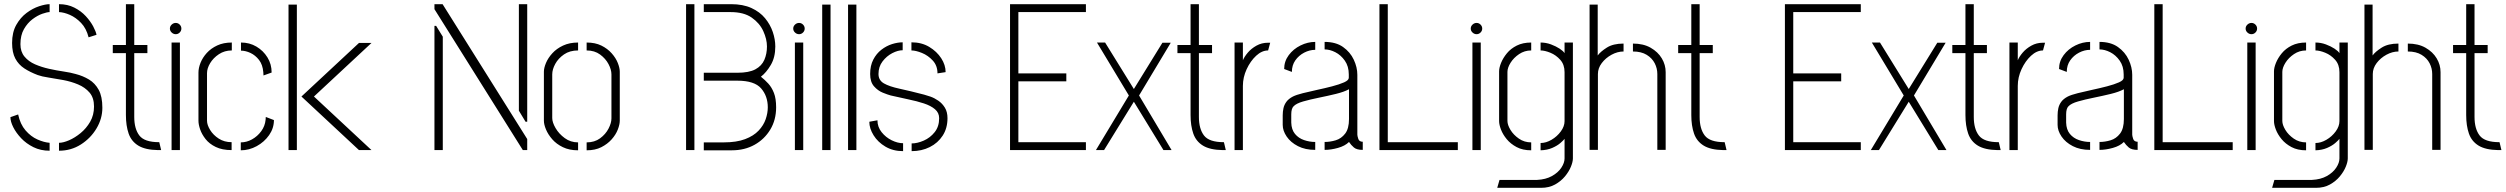

<svg xmlns="http://www.w3.org/2000/svg" viewBox="-20 -720 12019 921"><path d="M263 3V-35Q283 -35 311 -47Q339 -59 366.5 -81.5Q394 -104 412.5 -136Q431 -168 431 -209Q431 -251 409.5 -276Q388 -301 354.5 -315Q321 -329 283.5 -336Q246 -343 213 -348Q180 -353 161 -360Q124 -374 96.5 -392Q69 -410 53.5 -439Q38 -468 38 -514Q38 -565 58 -600.5Q78 -636 107.5 -658Q137 -680 167.5 -690Q198 -700 218 -700V-662Q206 -662 183 -654Q160 -646 136 -628Q112 -610 95 -580.5Q78 -551 78 -508Q78 -472 97.5 -448.5Q117 -425 148 -411.5Q179 -398 215 -390Q251 -382 285 -377Q319 -372 343 -365Q378 -356 407 -338.5Q436 -321 453.5 -289Q471 -257 471 -203Q471 -151 443 -104Q415 -57 368 -27Q321 3 263 3ZM218 3Q175 3 140.5 -14Q106 -31 81.5 -57Q57 -83 43.5 -110Q30 -137 30 -158L67 -171Q77 -124 102.5 -94.5Q128 -65 159.5 -51Q191 -37 218 -35ZM405 -541Q394 -584 369 -610Q344 -636 315.5 -648.5Q287 -661 263 -662V-700Q304 -700 336.5 -683.5Q369 -667 391.5 -642.5Q414 -618 427 -593.5Q440 -569 443 -553Z M738 0Q677 -1 643.5 -21.5Q610 -42 597 -79.5Q584 -117 584 -168V-465H521V-504H584V-700H624V-504H687V-465H624V-159Q624 -102 648.5 -70Q673 -38 743 -38H744L753 0Z M803 0V-516H843V0ZM823 -556Q812 -556 803.5 -564Q795 -572 795 -583Q795 -594 803.5 -602Q812 -610 823 -610Q834 -610 842 -602Q850 -594 850 -583Q850 -572 842 -564Q834 -556 823 -556Z M1091 0Q1046 0 1015 -15Q984 -30 966 -53Q948 -76 940 -99.5Q932 -123 932 -141V-372Q932 -394 942 -419Q952 -444 972 -466Q992 -488 1022 -502Q1052 -516 1092 -516V-478Q1057 -478 1030 -460Q1003 -442 988 -417Q973 -392 973 -369V-141Q973 -121 988 -96.5Q1003 -72 1029.5 -55Q1056 -38 1091 -38ZM1135 1V-37Q1163 -37 1189 -51.5Q1215 -66 1233 -90.5Q1251 -115 1254 -145L1255 -159L1294 -144Q1294 -105 1271 -72Q1248 -39 1211.5 -19Q1175 1 1135 1ZM1244 -358 1243 -374Q1240 -410 1222.5 -432.5Q1205 -455 1181.5 -466Q1158 -477 1136 -477V-516Q1177 -516 1210 -496.5Q1243 -477 1263 -444.5Q1283 -412 1283 -372Z M1702 0 1426 -257 1702 -514H1762L1486 -257L1762 0ZM1364 0V-698H1404V0Z M2488 0 2064 -676V-700H2103L2509 -53V0ZM2064 0V-596H2072L2104 -544V0ZM2501 -136 2469 -189V-700H2509V-136Z M2753 1Q2711 1 2680 -14Q2649 -29 2629 -52Q2609 -75 2599 -99Q2589 -123 2589 -141V-376Q2589 -394 2599 -418Q2609 -442 2629.5 -464.5Q2650 -487 2681 -501.5Q2712 -516 2753 -516V-478Q2713 -478 2685.5 -459Q2658 -440 2643.5 -413.5Q2629 -387 2629 -363V-154Q2629 -133 2645 -105.5Q2661 -78 2689 -57.5Q2717 -37 2753 -37ZM2794 1V-37Q2832 -37 2858.5 -56.5Q2885 -76 2899 -103Q2913 -130 2913 -152V-363Q2913 -386 2899 -412.5Q2885 -439 2858.5 -458.5Q2832 -478 2794 -478V-516Q2835 -516 2864.5 -501.5Q2894 -487 2914 -464.5Q2934 -442 2943.5 -418Q2953 -394 2953 -376V-141Q2953 -123 2943.5 -98.5Q2934 -74 2914 -51.5Q2894 -29 2864.5 -14Q2835 1 2794 1Z M3356 1V-37H3452Q3513 -37 3554 -52.5Q3595 -68 3619 -93.5Q3643 -119 3653 -148.5Q3663 -178 3663 -205Q3663 -259 3631 -296Q3599 -333 3517 -333H3356V-371H3517Q3573 -371 3603.5 -387.5Q3634 -404 3646.5 -433Q3659 -462 3659 -497Q3659 -532 3641.5 -570.5Q3624 -609 3586 -635.5Q3548 -662 3485 -662H3356V-700H3487Q3544 -700 3584.5 -681.5Q3625 -663 3650 -632.5Q3675 -602 3687 -566.5Q3699 -531 3699 -497Q3699 -445 3677.5 -408.5Q3656 -372 3630 -352Q3649 -337 3665.5 -319Q3682 -301 3692.5 -274Q3703 -247 3703 -205Q3703 -145 3675 -98.5Q3647 -52 3599.5 -25.5Q3552 1 3491 1ZM3271 0V-700H3311V0Z M3793 0V-516H3833V0ZM3813 -556Q3802 -556 3793.5 -564Q3785 -572 3785 -583Q3785 -594 3793.5 -602Q3802 -610 3813 -610Q3824 -610 3832 -602Q3840 -594 3840 -583Q3840 -572 3832 -564Q3824 -556 3813 -556Z M3924 0V-698H3964V0Z M4048 0V-698H4088V0Z M4353 5V-32Q4380 -32 4411 -45.5Q4442 -59 4463.5 -86Q4485 -113 4485 -153Q4485 -179 4465 -196Q4445 -213 4411.5 -224Q4378 -235 4336.5 -243.5Q4295 -252 4253 -262Q4238 -266 4214.5 -275.5Q4191 -285 4172.5 -306Q4154 -327 4154 -365Q4154 -405 4169 -434Q4184 -463 4208 -481.5Q4232 -500 4259 -508.5Q4286 -517 4310 -517V-479Q4287 -479 4260 -465Q4233 -451 4213.5 -425.5Q4194 -400 4194 -365Q4194 -335 4220 -320Q4246 -305 4295 -294.5Q4344 -284 4413 -266Q4425 -263 4443.5 -256.5Q4462 -250 4481 -237Q4500 -224 4512.5 -203.5Q4525 -183 4525 -153Q4525 -105 4502 -69.5Q4479 -34 4440 -14.5Q4401 5 4353 5ZM4312 5Q4264 5 4227.5 -16.5Q4191 -38 4170.5 -71Q4150 -104 4150 -136L4189 -143Q4189 -111 4209 -86Q4229 -61 4257.5 -47Q4286 -33 4312 -33ZM4477 -368Q4477 -405 4454.5 -429.5Q4432 -454 4402.5 -466Q4373 -478 4352 -478V-517Q4401 -517 4437.5 -495Q4474 -473 4495 -440.5Q4516 -408 4516 -374Z M4825 0V-700H5189V-662H4865V-368H5095V-330H4865V-38H5189V0Z M5237 0 5395 -262 5242 -516H5281L5419 -293L5556 -515H5596L5444 -262L5600 0H5561L5419 -232L5276 0Z M5845 0Q5784 -1 5750.5 -21.5Q5717 -42 5704 -79.5Q5691 -117 5691 -168V-465H5628V-504H5691V-700H5731V-504H5794V-465H5731V-159Q5731 -102 5755.5 -70Q5780 -38 5850 -38H5851L5860 0Z M5902 0V-516H5942V-431Q5949 -448 5965.5 -467.5Q5982 -487 6007 -501Q6032 -515 6062 -515Q6065 -515 6067.5 -515Q6070 -515 6073 -515L6063 -478Q6033 -478 6005.5 -452.5Q5978 -427 5960 -388Q5942 -349 5942 -308V0Z M6289 -1Q6241 -1 6206 -19Q6171 -37 6152 -65Q6133 -93 6133 -121V-167Q6133 -184 6136.5 -200.5Q6140 -217 6150.5 -231.5Q6161 -246 6182 -257Q6198 -265 6229.5 -273Q6261 -281 6298.5 -289Q6336 -297 6370.5 -306Q6405 -315 6427.5 -325Q6450 -335 6450 -347V-363Q6450 -402 6431 -429Q6412 -456 6385.5 -469.5Q6359 -483 6334 -483V-519Q6388 -519 6422.5 -494.5Q6457 -470 6474 -433.5Q6491 -397 6491 -361V-74Q6491 -68 6495.5 -54Q6500 -40 6517 -40V-1Q6488 -1 6474.5 -12.5Q6461 -24 6451 -39Q6432 -20 6398 -10.5Q6364 -1 6334 -1V-39Q6360 -39 6387 -47Q6414 -55 6432.5 -79Q6451 -103 6451 -149V-292Q6427 -279 6388 -269.5Q6349 -260 6307 -251.5Q6265 -243 6231.5 -233.5Q6198 -224 6185 -210Q6174 -199 6174 -171V-132Q6175 -98 6192 -77.5Q6209 -57 6235.5 -48Q6262 -39 6289 -39ZM6177 -375 6140 -389Q6140 -426 6162 -455.5Q6184 -485 6218.5 -502Q6253 -519 6289 -519V-481Q6262 -481 6236 -467.5Q6210 -454 6193.5 -430.5Q6177 -407 6177 -375Z M6597 0V-700H6637V-38H6973V0Z M7043 0V-516H7083V0ZM7063 -556Q7052 -556 7043.5 -564Q7035 -572 7035 -583Q7035 -594 7043.5 -602Q7052 -610 7063 -610Q7074 -610 7082 -602Q7090 -594 7090 -583Q7090 -572 7082 -564Q7074 -556 7063 -556Z M7162 181 7173 143H7353Q7395 141 7424.5 124.5Q7454 108 7469.5 84.5Q7485 61 7485 40V-54Q7480 -47 7465 -34Q7450 -21 7426 -10.5Q7402 0 7370 1V-34Q7396 -34 7422.5 -49.5Q7449 -65 7467 -89.5Q7485 -114 7485 -139V-374Q7485 -410 7464.5 -433Q7444 -456 7417 -467Q7390 -478 7370 -478V-516Q7396 -516 7420 -507Q7444 -498 7461.5 -486.5Q7479 -475 7485 -465V-516H7525V40Q7525 56 7515.5 79.5Q7506 103 7487 126Q7468 149 7439.5 165Q7411 181 7372 181ZM7325 1Q7284 1 7255 -14.5Q7226 -30 7207.5 -52.5Q7189 -75 7180 -98.5Q7171 -122 7171 -139V-378Q7171 -395 7180.5 -418.5Q7190 -442 7208.5 -464.5Q7227 -487 7256 -501.5Q7285 -516 7325 -516V-478Q7293 -478 7267 -460.5Q7241 -443 7226 -419Q7211 -395 7211 -375V-140Q7211 -121 7225.5 -97Q7240 -73 7266 -55Q7292 -37 7325 -37Z M7605 -1V-698H7644V-454Q7657 -472 7687.5 -491.5Q7718 -511 7768 -511V-473Q7739 -473 7710.5 -457.5Q7682 -442 7663.5 -417.5Q7645 -393 7645 -365V-1ZM7930 -1V-365Q7930 -392 7917.5 -416.5Q7905 -441 7879 -457Q7853 -473 7813 -473V-511Q7863 -511 7898 -491Q7933 -471 7951.5 -440Q7970 -409 7970 -374V-1Z M8247 0Q8186 -1 8152.5 -21.5Q8119 -42 8106 -79.5Q8093 -117 8093 -168V-465H8030V-504H8093V-700H8133V-504H8196V-465H8133V-159Q8133 -102 8157.5 -70Q8182 -38 8252 -38H8253L8262 0Z M8542 0V-700H8906V-662H8582V-368H8812V-330H8582V-38H8906V0Z M8954 0 9112 -262 8959 -516H8998L9136 -293L9273 -515H9313L9161 -262L9317 0H9278L9136 -232L8993 0Z M9562 0Q9501 -1 9467.5 -21.5Q9434 -42 9421 -79.5Q9408 -117 9408 -168V-465H9345V-504H9408V-700H9448V-504H9511V-465H9448V-159Q9448 -102 9472.5 -70Q9497 -38 9567 -38H9568L9577 0Z M9619 0V-516H9659V-431Q9666 -448 9682.5 -467.5Q9699 -487 9724 -501Q9749 -515 9779 -515Q9782 -515 9784.5 -515Q9787 -515 9790 -515L9780 -478Q9750 -478 9722.5 -452.5Q9695 -427 9677 -388Q9659 -349 9659 -308V0Z M10006 -1Q9958 -1 9923 -19Q9888 -37 9869 -65Q9850 -93 9850 -121V-167Q9850 -184 9853.5 -200.5Q9857 -217 9867.5 -231.5Q9878 -246 9899 -257Q9915 -265 9946.5 -273Q9978 -281 10015.5 -289Q10053 -297 10087.5 -306Q10122 -315 10144.5 -325Q10167 -335 10167 -347V-363Q10167 -402 10148 -429Q10129 -456 10102.5 -469.5Q10076 -483 10051 -483V-519Q10105 -519 10139.5 -494.5Q10174 -470 10191 -433.5Q10208 -397 10208 -361V-74Q10208 -68 10212.5 -54Q10217 -40 10234 -40V-1Q10205 -1 10191.5 -12.5Q10178 -24 10168 -39Q10149 -20 10115 -10.5Q10081 -1 10051 -1V-39Q10077 -39 10104 -47Q10131 -55 10149.5 -79Q10168 -103 10168 -149V-292Q10144 -279 10105 -269.5Q10066 -260 10024 -251.5Q9982 -243 9948.5 -233.5Q9915 -224 9902 -210Q9891 -199 9891 -171V-132Q9892 -98 9909 -77.5Q9926 -57 9952.5 -48Q9979 -39 10006 -39ZM9894 -375 9857 -389Q9857 -426 9879 -455.5Q9901 -485 9935.5 -502Q9970 -519 10006 -519V-481Q9979 -481 9953 -467.5Q9927 -454 9910.5 -430.5Q9894 -407 9894 -375Z M10314 0V-700H10354V-38H10690V0Z M10760 0V-516H10800V0ZM10780 -556Q10769 -556 10760.5 -564Q10752 -572 10752 -583Q10752 -594 10760.5 -602Q10769 -610 10780 -610Q10791 -610 10799 -602Q10807 -594 10807 -583Q10807 -572 10799 -564Q10791 -556 10780 -556Z M10879 181 10890 143H11070Q11112 141 11141.5 124.5Q11171 108 11186.5 84.5Q11202 61 11202 40V-54Q11197 -47 11182 -34Q11167 -21 11143 -10.5Q11119 0 11087 1V-34Q11113 -34 11139.5 -49.5Q11166 -65 11184 -89.5Q11202 -114 11202 -139V-374Q11202 -410 11181.5 -433Q11161 -456 11134 -467Q11107 -478 11087 -478V-516Q11113 -516 11137 -507Q11161 -498 11178.5 -486.5Q11196 -475 11202 -465V-516H11242V40Q11242 56 11232.5 79.5Q11223 103 11204 126Q11185 149 11156.5 165Q11128 181 11089 181ZM11042 1Q11001 1 10972 -14.5Q10943 -30 10924.5 -52.5Q10906 -75 10897 -98.5Q10888 -122 10888 -139V-378Q10888 -395 10897.5 -418.5Q10907 -442 10925.5 -464.5Q10944 -487 10973 -501.5Q11002 -516 11042 -516V-478Q11010 -478 10984 -460.5Q10958 -443 10943 -419Q10928 -395 10928 -375V-140Q10928 -121 10942.5 -97Q10957 -73 10983 -55Q11009 -37 11042 -37Z M11322 -1V-698H11361V-454Q11374 -472 11404.5 -491.5Q11435 -511 11485 -511V-473Q11456 -473 11427.5 -457.5Q11399 -442 11380.5 -417.5Q11362 -393 11362 -365V-1ZM11647 -1V-365Q11647 -392 11634.5 -416.5Q11622 -441 11596 -457Q11570 -473 11530 -473V-511Q11580 -511 11615 -491Q11650 -471 11668.5 -440Q11687 -409 11687 -374V-1Z M11964 0Q11903 -1 11869.5 -21.5Q11836 -42 11823 -79.5Q11810 -117 11810 -168V-465H11747V-504H11810V-700H11850V-504H11913V-465H11850V-159Q11850 -102 11874.5 -70Q11899 -38 11969 -38H11970L11979 0Z"/></svg>

Font: Stick No Bills ExtraLight ExtraLight
Style: Regular
Weight: 250
Version: Version 2.000